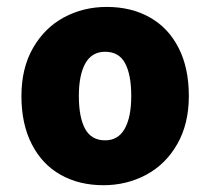

<svg xmlns="http://www.w3.org/2000/svg" viewBox="-20 -528 613 560"><path d="M291.5 -507.8Q362.3 -507.8 416.5 -477.5Q470.7 -447.3 500.7 -388.7Q530.8 -330.1 530.8 -248Q530.8 -167 497.1 -107.9Q463.4 -48.8 406.5 -18.3Q349.6 12.2 281.7 12.2Q210.9 12.2 157 -18.1Q103 -48.3 72.8 -107.2Q42.5 -166 42.5 -248Q42.5 -329.1 76.2 -387.9Q109.9 -446.8 166.5 -477.3Q223.1 -507.8 291.5 -507.8ZM286.6 -118.7Q324.7 -118.7 343.8 -152.6Q362.8 -186.5 362.8 -248Q362.8 -310.5 344.7 -343.8Q326.7 -377 286.6 -377Q248 -377 229 -343.3Q210 -309.6 210 -248Q210 -185.5 228.3 -152.1Q246.6 -118.7 286.6 -118.7Z"/></svg>

Font: Lesson One Extra
Style: Regular
Weight: 800
Designer: But Ko, Victor Gaultney, Annie Olsen, Julie Remington, Don Collingsworth, Eric Hays, Becca Hirsbrunner
Version: Version 1.100